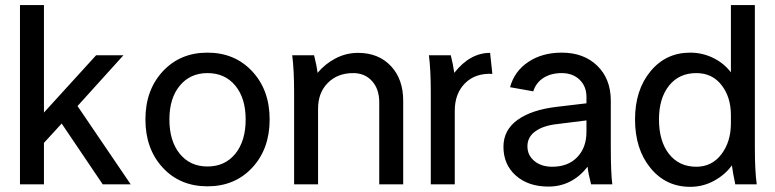

<svg xmlns="http://www.w3.org/2000/svg" viewBox="-20 -721 3031 751"><path d="M58.1 0V-701.2H151.9V-280.8L356 -504.9H462.9L283.2 -306.2L491.2 0H381.8L221.2 -237.8L151.9 -162.1V0Z M1034.7 -253.9Q1034.7 -138.7 966.8 -65.4Q898.9 7.8 791.5 7.8Q684.1 7.8 616.5 -65.4Q548.8 -138.7 548.8 -253.9Q548.8 -368.7 616.7 -441.9Q684.6 -515.1 791.5 -515.1Q898.4 -515.1 966.6 -441.9Q1034.7 -368.7 1034.7 -253.9ZM642.6 -253.9Q642.6 -169.4 683.1 -119.6Q723.6 -69.8 791.5 -69.8Q859.9 -69.8 900.4 -119.6Q940.9 -169.4 940.9 -253.9Q940.9 -336.9 900.4 -386Q859.9 -435.1 791.5 -435.1Q724.1 -435.1 683.3 -386Q642.6 -336.9 642.6 -253.9Z M1123 -504.9H1208.5Q1218.3 -466.8 1222.2 -436Q1252 -471.7 1293 -492.9Q1334 -514.2 1380.4 -514.2Q1460.4 -514.2 1508.8 -462.9Q1557.1 -411.6 1557.1 -327.1V0H1463.4V-320.8Q1463.4 -372.6 1435.3 -403.8Q1407.2 -435.1 1361.3 -435.1Q1300.3 -435.1 1262.2 -396.7Q1224.1 -358.4 1224.1 -295.9V0H1130.4V-359.9Q1130.4 -447.8 1123 -504.9Z M1657.7 -504.9H1743.2Q1752.9 -466.8 1756.8 -436Q1818.4 -514.2 1897 -514.2L1905.8 -432.1Q1839.4 -435.5 1799.1 -395.5Q1758.8 -355.5 1758.8 -287.1V0H1665V-359.9Q1665 -447.8 1657.7 -504.9Z M2375 0H2292Q2280.8 -43 2278.3 -68.8Q2217.3 8.8 2125 8.8Q2046.4 8.8 1997.8 -34.2Q1949.2 -77.1 1949.2 -147Q1949.2 -211.9 2003.9 -251.7Q2058.6 -291.5 2158.2 -303.2L2273.9 -316.9V-341.8Q2273.9 -383.3 2247.1 -409.2Q2220.2 -435.1 2177.2 -435.1Q2135.3 -435.1 2106 -416.5Q2076.7 -397.9 2065.9 -363.8L1975.1 -379.9Q1991.7 -441.9 2046.1 -478.5Q2100.6 -515.1 2177.2 -515.1Q2263.7 -515.1 2316.4 -463.6Q2369.1 -412.1 2369.1 -327.1V-145Q2369.1 -45.9 2375 0ZM2140.1 -68.8Q2201.7 -68.8 2237.8 -106.2Q2273.9 -143.6 2273.9 -205.1V-250L2160.2 -235.8Q2105.5 -230 2074.2 -207.5Q2043 -185.1 2043 -148.9Q2043 -113.8 2070.1 -91.3Q2097.2 -68.8 2140.1 -68.8Z M2838.9 -438V-701.2H2932.6V-145Q2932.6 -52.7 2939.9 0H2856Q2845.7 -49.3 2842.8 -74.2Q2815.4 -36.6 2772.2 -13.4Q2729 9.8 2679.7 9.8Q2584.5 9.8 2524.2 -64Q2463.9 -137.7 2463.9 -253.9Q2463.9 -368.7 2524.2 -441.9Q2584.5 -515.1 2679.7 -515.1Q2727.1 -515.1 2769.3 -494.6Q2811.5 -474.1 2838.9 -438ZM2838.9 -238.8V-271Q2838.9 -340.8 2802.5 -387.9Q2766.1 -435.1 2703.6 -435.1Q2636.2 -435.1 2596.9 -386Q2557.6 -336.9 2557.6 -253.9Q2557.6 -168.5 2596.9 -118.7Q2636.2 -68.8 2703.6 -68.8Q2764.6 -68.8 2801.8 -117.7Q2838.9 -166.5 2838.9 -238.8Z"/></svg>

Font: LT Superior Med
Style: Regular
Weight: 500
Designer: Daniel Lyons
Foundry: LyonsType
Version: Version 1.000